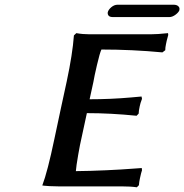

<svg xmlns="http://www.w3.org/2000/svg" viewBox="-20 -794 785 818"><path d="M326.2 -201.2Q321.8 -183.6 313.2 -134.8Q304.7 -85.9 303.2 -64.9Q360.8 -65.4 431.2 -68.6Q501.5 -71.8 543 -75.2L584 -78.1L585 -68.8Q581.5 -59.1 576.2 -34.2Q572.8 -19 571.8 -4.9L563 3.9Q536.1 0 496.1 0H227.1Q207.5 0 190.9 -1Q174.3 -2 167 -2.9L160.2 -3.9Q182.6 -62.5 211.9 -203.1Q221.2 -249.5 240 -335.2Q258.8 -420.9 264.2 -446.8Q289.1 -563.5 294.9 -643.1L305.2 -652.8Q332 -647.9 361.8 -647.9H621.1Q650.9 -647.9 695.8 -652.8L696.8 -645Q694.3 -636.7 690.4 -621.1L687 -605Q684.1 -591.8 684.1 -580.1L671.9 -570.8Q543.5 -583 412.1 -583Q404.8 -567.4 393.1 -516.8Q381.3 -466.3 377.9 -444.8L361.8 -371.1Q451.2 -371.1 539.1 -378.9Q543.9 -379.4 561.3 -380.9Q578.6 -382.3 583 -382.8L585 -373Q577.6 -354 575.2 -340.8Q570.8 -320.8 570.8 -310.1L562 -300.8Q452.1 -312 350.1 -312ZM701.2 -721.2H461.9Q447.8 -721.2 442.9 -727.1Q438 -732.9 439 -741.2Q441.4 -752.4 454.1 -763.2Q466.8 -773.9 481 -773.9H719.2Q733.4 -773.9 740 -767.1Q746.6 -760.3 744.1 -752.9L745.1 -753.9Q743.7 -743.7 729.2 -732.4Q714.8 -721.2 701.2 -721.2Z"/></svg>

Font: Linear Smooth
Style: Bold Italic
Weight: 700
Designer: Philipp H. Poll, Flanker
Foundry: Philipp H. Poll, reworked by Flanker
Version: Version 1.061 | FøM Fix